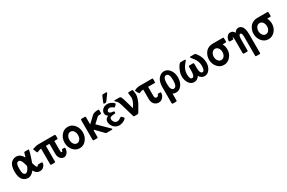

<svg xmlns="http://www.w3.org/2000/svg" viewBox="160 -2176 5733 3836"><g transform="rotate(-30 3026.5 -258.0)"><path d="M39.1 -235.8Q39.1 -307.6 56.2 -359.4Q73.2 -411.1 101.6 -436Q129.9 -460.9 157.5 -471.4Q185.1 -481.9 214.8 -481.9Q245.6 -481.9 271.2 -471.9Q296.9 -461.9 317.4 -441.4Q337.9 -420.9 345.9 -410.4Q354 -399.9 367.2 -377.9Q370.1 -374 371.1 -372.1Q394 -456.1 399.4 -469Q404.8 -481.9 420.9 -481.9H470.2Q472.2 -481.9 475.1 -481.9Q487.3 -481.9 491.7 -481.9Q496.1 -481.9 501.5 -480.5Q506.8 -479 508.3 -476.6Q509.8 -474.1 509.8 -469.2Q509.8 -467.3 492.2 -399.9Q480 -356.9 468.5 -322Q457 -287.1 450.9 -269Q444.8 -251 439.9 -238.5Q435.1 -226.1 433.1 -219.5Q431.2 -212.9 431.2 -209Q431.2 -195.8 450.2 -145.5Q469.2 -95.2 485.8 -95.2Q497.1 -95.2 502.4 -111.1Q507.8 -127 526.9 -127H587.9Q602.1 -127 608.6 -124Q615.2 -121.1 615.2 -108.9Q615.2 -66.9 578.6 -28.6Q542 9.8 484.9 9.8Q405.8 9.8 359.9 -79.1Q291 9.8 213.9 9.8Q184.1 9.8 156.5 -0.7Q128.9 -11.2 101.1 -35.6Q73.2 -60.1 56.2 -111.3Q39.1 -162.6 39.1 -235.8ZM150.9 -224.1Q150.9 -93.3 214.8 -92.8Q248 -92.8 280 -142.8Q312 -192.9 312 -210.9Q312 -211.9 305.2 -240.2Q297.4 -270 290.3 -290Q283.2 -310.1 272.2 -333Q261.2 -356 246.6 -367.9Q231.9 -379.9 214.8 -379.9Q192.9 -379.9 179 -366.9Q165 -354 159.4 -330.1Q153.8 -306.2 152.3 -288.6Q150.9 -271 150.9 -245.1Z M585.4 -431.2Q585.4 -442.4 604.5 -448.2Q669.4 -472.2 734.4 -472.2H1092.8Q1109.9 -472.2 1113.3 -465.6Q1116.7 -459 1116.7 -433.1Q1116.7 -427.2 1116.2 -415Q1115.7 -402.8 1115.7 -397Q1115.7 -377.9 1111.1 -374Q1106.4 -370.1 1087.4 -370.1H1034.7V-155.8Q1034.7 -101.6 1055.7 -102.1Q1071.8 -102.1 1075.7 -129.9Q1077.6 -146 1082 -149.4Q1086.4 -152.8 1101.6 -152.8H1129.4Q1138.2 -152.8 1142.3 -152.3Q1146.5 -151.9 1150.6 -147.5Q1154.8 -143.1 1154.8 -133.8Q1154.8 -107.9 1144.8 -76.9Q1134.8 -45.9 1106.7 -18.1Q1078.6 9.8 1038.6 9.8Q995.6 9.8 959 -29.1Q922.4 -67.9 922.4 -151.9V-370.1H840.3V-17.1Q840.3 2.9 834.5 6.3Q828.6 9.8 799.8 9.8H751.5Q737.3 9.8 733.4 4.4Q729.5 -1 729.5 -13.2V-370.1Q695.3 -367.2 665.5 -354.5Q635.7 -341.8 632.3 -341.8Q622.6 -341.8 614.7 -361.8Q585.4 -424.3 585.4 -431.2Z M1194.3 -235.8Q1194.3 -334 1253.9 -408Q1313.5 -481.9 1405.3 -481.9Q1497.1 -481.9 1556.6 -408Q1616.2 -334 1616.2 -236.1Q1616.2 -138.2 1556.6 -64.2Q1497.1 9.8 1405.3 9.8Q1317.4 9.8 1255.9 -61.5Q1194.3 -132.8 1194.3 -235.8ZM1333.7 -331.1Q1306.2 -292 1306.2 -236.1Q1306.2 -180.2 1333.7 -141.1Q1361.3 -102.1 1405.3 -102.1Q1449.2 -102.1 1476.8 -141.1Q1504.4 -180.2 1504.4 -236.1Q1504.4 -292 1476.8 -331.1Q1449.2 -370.1 1405.3 -370.1Q1361.3 -370.1 1333.7 -331.1Z M1708 -14.2V-457Q1708 -476.1 1714.1 -480Q1720.2 -483.9 1749 -483.9Q1755.9 -483.9 1769 -483.4Q1782.2 -482.9 1789.1 -482.9Q1790 -482.9 1792.7 -483.4Q1795.4 -483.9 1796.4 -483.9Q1811.5 -483.9 1815.9 -478.5Q1820.3 -473.1 1820.3 -460.9V-298.8Q1968.3 -439 1974.1 -442.9Q2019 -471.7 2098.1 -472.2Q2111.3 -472.2 2115.7 -468Q2120.1 -463.9 2120.1 -449.2V-403.8Q2120.1 -383.8 2117.2 -377.9Q2114.3 -372.1 2099.1 -372.1H2079.1Q2071.3 -372.1 2066.7 -371.6Q2062 -371.1 2056.6 -370.6Q2051.3 -370.1 2046.9 -367.7Q2042.5 -365.2 2037.4 -363Q2032.2 -360.8 2025.1 -354.5Q2018.1 -348.1 2012.2 -343Q2006.3 -337.9 1994.9 -326.9Q1983.4 -315.9 1973.9 -306.9Q1964.4 -297.9 1946.3 -281Q1928.2 -264.2 1912.1 -249V-248L2145 -19Q2158.2 -5.9 2158.2 0Q2158.2 11.2 2139.2 11.2H2026.4Q2023.4 11.2 2020.8 11.2Q2018.1 11.2 2016.1 10.5Q2014.2 9.8 2011.7 8.8Q2009.3 7.8 2008.3 7.8Q2007.3 7.8 2004.9 6.3Q2002.4 4.9 2002 3.9Q2001.5 2.9 1998.8 1Q1996.1 -1 1995.1 -2Q1994.1 -2.9 1991.2 -5.9Q1988.3 -8.8 1987.3 -9.8L1831.1 -170.9H1830.1Q1820.3 -157.7 1820.3 -143.1V-21Q1820.3 -14.2 1819.8 -9.5Q1819.3 -4.9 1818.8 -1Q1818.4 2.9 1816.9 4.9Q1815.4 6.8 1814.5 7.8Q1813.5 8.8 1809.8 9.3Q1806.2 9.8 1804.2 10.5Q1802.2 11.2 1796.6 11.2Q1791 11.2 1788.1 11.2H1743.2Q1720.2 11.2 1714.1 7.1Q1708 2.9 1708 -14.2Z M2143.1 -170.9Q2143.1 -237.8 2218.3 -270Q2168.5 -299.8 2168.5 -354Q2168.5 -405.8 2211.4 -443.8Q2254.4 -481.9 2318.4 -481.9Q2354.5 -481.9 2390.9 -465.6Q2427.2 -449.2 2447.8 -431.2Q2468.3 -413.1 2468.3 -404.8Q2468.3 -396 2443.8 -372.1Q2419.4 -348.1 2412.1 -348.1Q2408.2 -348.1 2378.2 -370.6Q2348.1 -393.1 2319.3 -393.1Q2295.4 -393.1 2275.9 -378.4Q2256.3 -363.8 2256.3 -341.8Q2256.3 -297.9 2342.3 -290Q2343.3 -290 2348.1 -289.6Q2353 -289.1 2355.2 -289.1Q2357.4 -289.1 2361.3 -287.6Q2365.2 -286.1 2366.7 -284.2Q2368.2 -282.2 2369.6 -278.1Q2371.1 -273.9 2371.1 -268.1V-262.2Q2371.1 -244.1 2364.7 -241Q2358.4 -237.8 2330.1 -236.8Q2279.3 -234.9 2255.9 -222.4Q2232.4 -210 2232.4 -182.1Q2232.4 -144 2256.8 -112.1Q2281.2 -80.1 2320.3 -80.1Q2346.2 -80.1 2368.7 -91.1Q2391.1 -102.1 2405.3 -113.5Q2419.4 -125 2424.3 -125Q2432.1 -125 2456.3 -100.6Q2480.5 -76.2 2480.5 -67.9Q2480.5 -59.1 2459.5 -41Q2438.5 -22.9 2398.9 -6.6Q2359.4 9.8 2320.3 9.8Q2243.2 9.8 2193.1 -46.1Q2143.1 -102.1 2143.1 -170.9ZM2259.3 -529.8Q2259.3 -534.7 2284.7 -596.9Q2310.1 -659.2 2319.3 -676.8Q2326.2 -693.8 2344.2 -693.8H2410.2Q2432.1 -693.8 2432.1 -682.1Q2432.1 -676.3 2395 -625Q2356.9 -574.2 2327.1 -532.2Q2315.9 -517.1 2299.3 -517.1H2281.2Q2259.3 -516.6 2259.3 -529.8Z M2473.1 -460.9Q2473.1 -472.2 2491.7 -472.2H2593.8Q2621.6 -472.2 2636.7 -437Q2651.9 -401.9 2686 -280.8Q2708 -201.7 2722.2 -152.8Q2723.1 -154.8 2731 -167Q2738.8 -179.2 2743.4 -186Q2748 -192.9 2756.6 -207.5Q2765.1 -222.2 2770.5 -233.2Q2775.9 -244.1 2783 -260Q2790 -275.9 2793.9 -289.6Q2797.9 -303.2 2800.8 -318.6Q2803.7 -334 2803.7 -348.1Q2803.7 -360.4 2797.4 -406.7Q2791 -453.1 2791 -457Q2791 -472.2 2813 -472.2H2818.8Q2825.7 -472.2 2838.9 -472.7Q2852.1 -473.1 2858.9 -473.1H2875Q2892.1 -473.1 2897 -468Q2901.9 -462.9 2904.8 -442.9Q2914.6 -377.9 2915 -363.8Q2915 -320.8 2897 -267.3Q2878.9 -213.9 2865.5 -186.5Q2852.1 -159.2 2811.5 -91.6Q2771 -23.9 2767.1 -17.1Q2758.3 -1 2741.7 0H2672.9Q2669.9 0 2667 0Q2664.1 0 2661.4 -1Q2658.7 -2 2657.2 -2.4Q2655.8 -2.9 2654.3 -4.9Q2652.8 -6.8 2652.3 -7.3Q2651.9 -7.8 2650.4 -11Q2648.9 -14.2 2648.9 -14.6Q2648.9 -15.1 2647.5 -19Q2646 -22.9 2646 -23.9L2556.2 -330.1Q2543.9 -369.1 2528.3 -395.5Q2512.7 -421.9 2501.2 -430.4Q2489.7 -439 2481.4 -446.5Q2473.1 -454.1 2473.1 -460.9Z M2934.6 -429.2Q2934.6 -443.4 2979.2 -458.3Q3023.9 -473.1 3076.7 -473.1H3077.6Q3081.5 -473.1 3090.6 -472.7Q3099.6 -472.2 3105 -472.2H3316.9Q3319.8 -472.2 3325.2 -472.7Q3330.6 -473.1 3334 -473.1Q3356 -473.1 3359.9 -468.5Q3363.8 -463.9 3363.8 -445.8V-395Q3363.8 -379.9 3359.9 -375Q3356 -370.1 3340.8 -370.1H3198.7V-159.2Q3198.7 -117.2 3223.6 -105Q3231.4 -101.1 3242.7 -101.1Q3258.8 -101.1 3270.8 -110.6Q3282.7 -120.1 3286.6 -132.8Q3290.5 -147 3294.2 -149.9Q3297.9 -152.8 3310.5 -152.8H3342.8Q3350.6 -152.8 3354.7 -151.9Q3358.9 -150.9 3362.3 -147Q3365.7 -143.1 3365.7 -133.8Q3365.7 -85 3327.6 -37.6Q3289.6 9.8 3226.6 9.8Q3204.6 9.8 3181.6 1.5Q3158.7 -6.8 3136.7 -24.4Q3114.7 -42 3100.8 -76.9Q3086.9 -111.8 3086.9 -158.2V-370.1H3076.7Q3041.5 -370.1 3016.1 -357.2Q2990.7 -344.2 2989.7 -344.2Q2981 -344.2 2957.8 -383.3Q2934.6 -422.4 2934.6 -429.2Z M3441.4 147V-223.1Q3441.4 -280.3 3453.4 -326.2Q3465.3 -372.1 3484.4 -400.1Q3503.4 -428.2 3528.3 -447.5Q3553.2 -466.8 3577.4 -474.4Q3601.6 -481.9 3625.5 -481.9Q3706.5 -481.9 3758.5 -409.9Q3810.5 -337.9 3810.5 -235.8Q3810.5 -132.8 3759 -61.5Q3707.5 9.8 3626.5 9.8Q3594.2 9.8 3553.2 -7.8V147Q3552.2 160.2 3547.4 163.6Q3542.5 167 3530.3 167H3463.4Q3451.2 167 3446.8 163.1Q3442.4 159.2 3441.4 147ZM3553.2 -235.8Q3553.2 -80.1 3626.5 -80.1Q3698.2 -80.1 3698.2 -236.8Q3698.2 -392.6 3625.5 -393.1Q3553.2 -393.1 3553.2 -235.8Z M3884.3 -210.9Q3884.3 -274.9 3909.2 -337.4Q3934.1 -399.9 3957 -430.9Q3980 -461.9 3991.2 -469.2Q3996.1 -472.2 4009.3 -472.2H4098.1Q4118.2 -472.2 4118.2 -460.9Q4118.2 -455.1 4099.1 -431.6Q4080.1 -408.2 4056.6 -379.6Q4033.2 -351.1 4014.2 -303Q3995.1 -254.9 3995.1 -204.1Q3995.1 -80.1 4047.9 -80.1Q4106 -80.1 4106 -217.8V-300.8Q4106 -312 4106.9 -316.9Q4107.9 -321.8 4114 -325Q4120.1 -328.1 4131.8 -328.1H4206.1Q4217.3 -328.1 4222.7 -323.5Q4228 -318.8 4228 -304.2V-217.8Q4228 -91.8 4277.8 -81.1Q4280.8 -80.1 4287.1 -80.1Q4338.9 -80.1 4338.9 -204.1Q4338.9 -253.9 4320.1 -302Q4301.3 -350.1 4278.6 -378.7Q4255.9 -407.2 4236.6 -430.7Q4217.3 -454.1 4216.3 -460Q4216.3 -472.2 4234.9 -472.2H4326.2Q4338.4 -472.2 4345.7 -466.1Q4353 -460 4369.1 -439.9Q4450.2 -335 4450.2 -210.9Q4450.2 -119.1 4404.1 -54.7Q4357.9 9.8 4286.1 9.8Q4212.9 9.8 4168 -61H4167Q4120.1 9.8 4046.9 9.8Q3975.1 9.8 3929.7 -54.7Q3884.3 -119.1 3884.3 -210.9Z M4522.9 -231Q4522.9 -261.7 4530 -293.5Q4537.1 -325.2 4554 -357.7Q4570.8 -390.1 4595.5 -415Q4620.1 -439.9 4658.9 -456.1Q4697.8 -472.2 4746.1 -472.2H4975.1Q4992.2 -472.2 4995.1 -465.6Q4998 -459 4998 -430.2V-381.8Q4998 -367.7 4992.4 -364.3Q4986.8 -360.8 4976.1 -360.8H4912.1Q4945.3 -294.9 4944.8 -231Q4944.8 -129.9 4882.8 -60.1Q4820.8 9.8 4733.9 9.8Q4642.1 9.8 4582.5 -62Q4522.9 -133.8 4522.9 -231ZM4661.9 -322.5Q4633.8 -284.2 4633.8 -231.2Q4633.8 -178.2 4661.9 -140.1Q4689.9 -102.1 4733.9 -102.1Q4777.8 -102.1 4805.4 -140.1Q4833 -178.2 4833 -231.2Q4833 -284.2 4805.4 -322.5Q4777.8 -360.8 4733.9 -360.8Q4689.9 -360.8 4661.9 -322.5Z M5051.3 -356.9Q5051.3 -404.8 5080.8 -448.5Q5110.4 -492.2 5162.6 -492.2Q5222.7 -492.2 5254.4 -429.2Q5286.6 -492.2 5348.6 -492.2Q5370.6 -492.2 5389.4 -483.6Q5408.2 -475.1 5428.2 -453.6Q5448.2 -432.1 5460.4 -384.5Q5472.7 -336.9 5472.7 -268.1V157.2Q5472.7 168.5 5467.5 173.3Q5462.4 178.2 5450.2 178.2H5397.5Q5370.6 178.2 5365.5 174.1Q5360.4 169.9 5360.4 151.9V-277.8Q5360.4 -367.7 5321.3 -368.2Q5281.2 -368.2 5281.2 -256.8V-9.8Q5281.2 2.4 5276.4 6.8Q5271.5 11.2 5253.4 11.2H5202.6Q5181.6 11.2 5176 6.6Q5170.4 2 5170.4 -16.1V-294.9Q5170.4 -359.9 5160.6 -390.1Q5153.8 -380.4 5153.1 -364.3Q5152.3 -348.1 5147.5 -342.8Q5143.6 -338.9 5120.6 -338.9H5074.2Q5051.3 -338.9 5051.3 -356.9Z M5551.3 -231Q5551.3 -261.7 5558.3 -293.5Q5565.4 -325.2 5582.3 -357.7Q5599.1 -390.1 5623.8 -415Q5648.4 -439.9 5687.3 -456.1Q5726.1 -472.2 5774.4 -472.2H6003.4Q6020.5 -472.2 6023.4 -465.6Q6026.4 -459 6026.4 -430.2V-381.8Q6026.4 -367.7 6020.8 -364.3Q6015.1 -360.8 6004.4 -360.8H5940.4Q5973.6 -294.9 5973.1 -231Q5973.1 -129.9 5911.1 -60.1Q5849.1 9.8 5762.2 9.8Q5670.4 9.8 5610.8 -62Q5551.3 -133.8 5551.3 -231ZM5690.2 -322.5Q5662.1 -284.2 5662.1 -231.2Q5662.1 -178.2 5690.2 -140.1Q5718.3 -102.1 5762.2 -102.1Q5806.2 -102.1 5833.7 -140.1Q5861.3 -178.2 5861.3 -231.2Q5861.3 -284.2 5833.7 -322.5Q5806.2 -360.8 5762.2 -360.8Q5718.3 -360.8 5690.2 -322.5Z"/></g></svg>

Font: CMU Sans Serif Demi Condensed
Style: DemiCondensed
Weight: 600
Width: 3
Version: Version 0.7.0